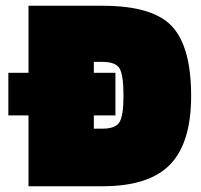

<svg xmlns="http://www.w3.org/2000/svg" viewBox="-20 -647 698 667"><path d="M9 -246V-394H79V-627H336Q511 -627 577.5 -555.5Q644 -484 644 -314Q644 -151 571 -75.5Q498 0 336 0H79V-246ZM381 -394V-246H306V-200H336Q381 -200 395 -222.5Q409 -245 409 -314Q409 -386 395.5 -409Q382 -432 336 -432H306V-394Z"/></svg>

Font: Blinker Black
Style: Regular
Weight: 900
Designer: Juergen Huber
Foundry: supertype
Version: Version 1.017;hotconv 1.0.117;makeotfexe 2.5.65602